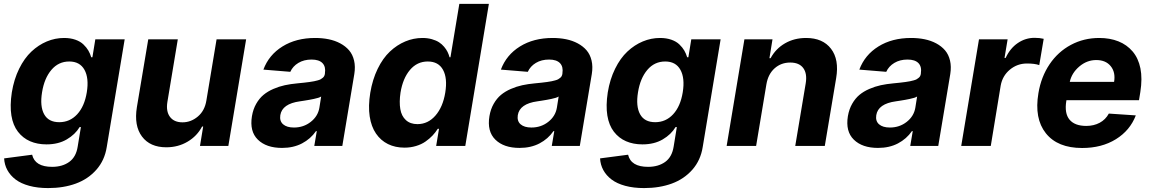

<svg xmlns="http://www.w3.org/2000/svg" viewBox="-20 -747 5897 983"><path d="M226.6 215.9Q172.6 215.9 130 204.4Q87.4 192.8 60 172.1Q32.7 151.3 17.8 123.9Q2.8 96.6 1.1 63.9L144.5 45.1Q159.1 107.2 246.8 107.2Q299.4 107.2 334.5 81.9Q369.7 56.5 377.8 3.2L394.2 -96.6H387.8Q365.1 -58.6 321.7 -33.2Q278.4 -7.8 218 -7.8Q171.2 -7.8 134.2 -23.8Q97.3 -39.8 71.9 -72.6Q46.5 -105.5 38.4 -155.5Q30.2 -205.6 40.5 -273.8Q51.5 -341.3 78.1 -395.2Q104.8 -449.2 141 -483.1Q177.2 -517 219.8 -534.8Q262.4 -552.6 307.9 -552.6Q340.6 -552.6 365.9 -543.7Q391.3 -534.8 407.1 -519.5Q422.9 -504.3 432.2 -488.5Q441.4 -472.7 447.1 -453.8H453.1L468 -545.5H618.3L526.6 5.3Q516 73.5 473.7 121.6Q431.5 169.7 368.4 192.8Q305.4 215.9 226.6 215.9ZM283.4 -121.4Q337.7 -121.4 375.2 -161.9Q412.6 -202.4 424.4 -274.5Q436.1 -346.9 412.5 -389.6Q388.8 -432.2 334.5 -432.2Q279.5 -432.2 243.1 -389.2Q206.7 -346.2 195.3 -274.5Q183.6 -202.8 206 -162.1Q228.3 -121.4 283.4 -121.4Z M1036.6 -232.2 1088.8 -545.5H1240.1L1149.1 0H1003.9L1020.2 -99.1H1014.6Q989 -50.4 940.5 -21.7Q892 7.1 831.3 7.1Q748.2 7.1 706.9 -48.1Q665.5 -103.3 680.8 -198.2L739 -545.5H890.3L837 -225.1Q829.2 -176.8 850.1 -148.8Q871.1 -120.7 914.4 -120.7Q957.7 -120.7 992.9 -150.4Q1028.1 -180 1036.6 -232.2Z M1424 10.3Q1343.4 10.3 1300.2 -32Q1257.1 -74.2 1269.9 -152.3Q1275.9 -187.9 1291.7 -215.6Q1307.5 -243.3 1329 -261.2Q1350.5 -279.1 1379.6 -291.7Q1408.7 -304.3 1438.2 -310.7Q1467.7 -317.1 1502.8 -320.3Q1524.5 -322.4 1536.4 -323.7Q1548.3 -324.9 1564.1 -327.1Q1579.9 -329.2 1587.9 -331Q1595.9 -332.7 1606.2 -335.4Q1616.5 -338.1 1621.6 -341.1Q1626.8 -344.1 1632.1 -348.4Q1637.4 -352.6 1639.9 -357.8Q1642.4 -362.9 1643.5 -369.3V-371.4Q1648.8 -405.2 1631.2 -423.7Q1613.6 -442.1 1575.3 -442.1Q1536.2 -442.1 1507.6 -424.9Q1479 -407.7 1466.3 -379.3L1328.5 -390.6Q1356.5 -465.9 1426.3 -509.2Q1496.1 -552.6 1593.4 -552.6Q1630.3 -552.6 1662.6 -546Q1695 -539.4 1722.1 -524.9Q1749.3 -510.3 1767.4 -489.2Q1785.5 -468 1792.8 -437Q1800.1 -405.9 1794 -367.9L1732.6 0H1589.1L1601.9 -75.6H1597.7Q1570.3 -35.9 1526.3 -12.8Q1482.2 10.3 1424 10.3ZM1484.7 -94.1Q1534.1 -94.1 1570.8 -122.9Q1607.6 -151.6 1615.1 -195L1624.3 -252.8Q1618.6 -249.3 1609.7 -246.3Q1600.9 -243.3 1586.3 -240.4Q1571.7 -237.6 1563.9 -236Q1556.1 -234.4 1537.1 -231.5Q1518.1 -228.7 1516 -228.3Q1424.4 -215.9 1415.1 -157.3Q1410.5 -127.1 1429.5 -110.6Q1448.5 -94.1 1484.7 -94.1Z M2050.8 8.9Q2003.6 8.9 1966.4 -9.4Q1929.3 -27.7 1905 -63.2Q1880.7 -98.7 1872.7 -151.1Q1864.7 -203.5 1875.7 -272Q1887.1 -340.2 1913.5 -394.5Q1940 -448.9 1976.2 -483Q2012.4 -517 2054.9 -534.8Q2097.3 -552.6 2143.1 -552.6Q2169.4 -552.6 2191.2 -546.3Q2213.1 -540.1 2227.8 -530.5Q2242.5 -521 2253.7 -507.6Q2264.9 -494.3 2271.3 -481.4Q2277.7 -468.4 2281.6 -453.8H2286.2L2331.7 -727.3H2483L2362.2 0H2213.1L2227.6 -87.4H2221.2Q2209.5 -68.9 2194.4 -52.9Q2179.3 -36.9 2158.6 -22.4Q2137.8 -7.8 2109.9 0.5Q2082 8.9 2050.8 8.9ZM2117.2 -111.5Q2171.2 -111.5 2209.3 -155.2Q2247.5 -198.9 2259.6 -272.7Q2271.7 -346.6 2248.2 -389.4Q2224.8 -432.2 2170.1 -432.2Q2115.4 -432.2 2078.8 -388.8Q2042.3 -345.5 2030.5 -272.7Q2023.4 -224.4 2029.5 -188.6Q2035.5 -152.7 2058.1 -132.1Q2080.6 -111.5 2117.2 -111.5Z M2639.9 10.3Q2559.3 10.3 2516.2 -32Q2473 -74.2 2485.8 -152.3Q2491.8 -187.9 2507.6 -215.6Q2523.4 -243.3 2544.9 -261.2Q2566.4 -279.1 2595.5 -291.7Q2624.6 -304.3 2654.1 -310.7Q2683.6 -317.1 2718.7 -320.3Q2740.4 -322.4 2752.3 -323.7Q2764.2 -324.9 2780 -327.1Q2795.8 -329.2 2803.8 -331Q2811.8 -332.7 2822.1 -335.4Q2832.4 -338.1 2837.5 -341.1Q2842.7 -344.1 2848 -348.4Q2853.3 -352.6 2855.8 -357.8Q2858.3 -362.9 2859.4 -369.3V-371.4Q2864.7 -405.2 2847.1 -423.7Q2829.5 -442.1 2791.2 -442.1Q2752.1 -442.1 2723.5 -424.9Q2695 -407.7 2682.2 -379.3L2544.4 -390.6Q2572.4 -465.9 2642.2 -509.2Q2712 -552.6 2809.3 -552.6Q2846.2 -552.6 2878.6 -546Q2910.9 -539.4 2938 -524.9Q2965.2 -510.3 2983.3 -489.2Q3001.4 -468 3008.7 -437Q3016 -405.9 3009.9 -367.9L2948.5 0H2805L2817.8 -75.6H2813.6Q2786.2 -35.9 2742.2 -12.8Q2698.2 10.3 2639.9 10.3ZM2700.6 -94.1Q2750 -94.1 2786.8 -122.9Q2823.5 -151.6 2831 -195L2840.2 -252.8Q2834.5 -249.3 2825.6 -246.3Q2816.8 -243.3 2802.2 -240.4Q2787.6 -237.6 2779.8 -236Q2772 -234.4 2753 -231.5Q2734 -228.7 2731.9 -228.3Q2640.3 -215.9 2631 -157.3Q2626.4 -127.1 2645.4 -110.6Q2664.4 -94.1 2700.6 -94.1Z M3277.7 215.9Q3223.7 215.9 3181.1 204.4Q3138.5 192.8 3111.2 172.1Q3083.8 151.3 3068.9 123.9Q3054 96.6 3052.2 63.9L3195.7 45.1Q3210.2 107.2 3297.9 107.2Q3350.5 107.2 3385.7 81.9Q3420.8 56.5 3429 3.2L3445.3 -96.6H3438.9Q3416.2 -58.6 3372.9 -33.2Q3329.5 -7.8 3269.2 -7.8Q3222.3 -7.8 3185.4 -23.8Q3148.4 -39.8 3123 -72.6Q3097.7 -105.5 3089.5 -155.5Q3081.3 -205.6 3091.6 -273.8Q3102.6 -341.3 3129.3 -395.2Q3155.9 -449.2 3192.1 -483.1Q3228.3 -517 3271 -534.8Q3313.6 -552.6 3359 -552.6Q3391.7 -552.6 3417.1 -543.7Q3442.5 -534.8 3458.3 -519.5Q3474.1 -504.3 3483.3 -488.5Q3492.5 -472.7 3498.2 -453.8H3504.3L3519.2 -545.5H3669.4L3577.8 5.3Q3567.1 73.5 3524.9 121.6Q3482.6 169.7 3419.6 192.8Q3356.5 215.9 3277.7 215.9ZM3334.5 -121.4Q3388.8 -121.4 3426.3 -161.9Q3463.8 -202.4 3475.5 -274.5Q3487.2 -346.9 3463.6 -389.6Q3440 -432.2 3385.7 -432.2Q3330.6 -432.2 3294.2 -389.2Q3257.8 -346.2 3246.4 -274.5Q3234.7 -202.8 3257.1 -162.1Q3279.5 -121.4 3334.5 -121.4Z M3903.8 -315.3 3851.2 0H3700.3L3791.2 -545.5H3935L3919.4 -449.2H3925.4Q3951.7 -497.9 3999.1 -525.2Q4046.5 -552.6 4106.9 -552.6Q4192.5 -552.6 4234.7 -497.3Q4277 -442.1 4261 -347.3L4202.8 0H4051.5L4105.1 -320.3Q4113.3 -370.4 4092.5 -398.6Q4071.7 -426.8 4025.9 -426.8Q3979 -426.8 3945.8 -397.2Q3912.6 -367.5 3903.8 -315.3Z M4475.1 10.3Q4394.5 10.3 4351.4 -32Q4308.2 -74.2 4321 -152.3Q4327.1 -187.9 4342.9 -215.6Q4358.7 -243.3 4380.1 -261.2Q4401.6 -279.1 4430.8 -291.7Q4459.9 -304.3 4489.3 -310.7Q4518.8 -317.1 4554 -320.3Q4575.6 -322.4 4587.5 -323.7Q4599.4 -324.9 4615.2 -327.1Q4631 -329.2 4639 -331Q4647 -332.7 4657.3 -335.4Q4667.6 -338.1 4672.8 -341.1Q4677.9 -344.1 4683.2 -348.4Q4688.6 -352.6 4691.1 -357.8Q4693.5 -362.9 4694.6 -369.3V-371.4Q4699.9 -405.2 4682.4 -423.7Q4664.8 -442.1 4626.4 -442.1Q4587.4 -442.1 4558.8 -424.9Q4530.2 -407.7 4517.4 -379.3L4379.6 -390.6Q4407.7 -465.9 4477.5 -509.2Q4547.2 -552.6 4644.5 -552.6Q4681.5 -552.6 4713.8 -546Q4746.1 -539.4 4773.3 -524.9Q4800.4 -510.3 4818.5 -489.2Q4836.6 -468 4843.9 -437Q4851.2 -405.9 4845.2 -367.9L4783.7 0H4640.3L4653.1 -75.6H4648.8Q4621.4 -35.9 4577.4 -12.8Q4533.4 10.3 4475.1 10.3ZM4535.9 -94.1Q4585.2 -94.1 4622 -122.9Q4658.7 -151.6 4666.2 -195L4675.4 -252.8Q4669.7 -249.3 4660.9 -246.3Q4652 -243.3 4637.4 -240.4Q4622.9 -237.6 4615.1 -236Q4607.2 -234.4 4588.2 -231.5Q4569.2 -228.7 4567.1 -228.3Q4475.5 -215.9 4466.3 -157.3Q4461.6 -127.1 4480.6 -110.6Q4499.6 -94.1 4535.9 -94.1Z M4901.3 0 4992.2 -545.5H5138.8L5122.9 -450.3H5128.6Q5151.6 -500 5190.9 -526.6Q5230.1 -553.3 5277 -553.3Q5302.9 -553.3 5323.5 -548.3L5300.8 -413.7Q5277.7 -421.9 5237.9 -421.9Q5188.2 -421.9 5150.2 -390.3Q5112.2 -358.7 5103.3 -308.6L5052.6 0Z M5520.2 10.7Q5394.5 10.7 5334.5 -64.8Q5274.5 -140.3 5296.5 -270.2Q5310.4 -353.7 5353.5 -417.8Q5396.7 -481.9 5462.7 -517.2Q5528.8 -552.6 5608 -552.6Q5662.6 -552.6 5706 -535.3Q5749.3 -518.1 5778.8 -483.5Q5808.2 -448.9 5818.7 -397Q5829.2 -345.2 5818.2 -275.6L5811.4 -234H5440L5439.3 -230.1Q5429 -166.5 5455.8 -134.4Q5482.6 -102.3 5541.5 -102.3Q5579.9 -102.3 5610.1 -118.4Q5640.3 -134.6 5657 -165.5L5795.1 -156.2Q5765.6 -79.2 5693.2 -34.3Q5620.7 10.7 5520.2 10.7ZM5457 -327.8H5683.9Q5692.1 -376.8 5666.7 -408.2Q5641.3 -439.6 5592.7 -439.6Q5544.7 -439.6 5505.9 -406.6Q5467 -373.6 5457 -327.8Z"/></svg>

Font: Karasuma Gothic
Style: Bold Italic
Weight: 700
Italic angle: 9.39998°
Designer: Rasmus Andersson / Ryoko Nishizuka
Foundry: Genbu
Version: Version 1.00